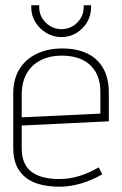

<svg xmlns="http://www.w3.org/2000/svg" viewBox="-20 -693 461 725"><path d="M324 -673H296V-666Q296 -632 271.5 -607.5Q247 -583 212 -583Q178 -583 153 -607.5Q128 -632 128 -666V-673H98V-666Q98 -635 113.5 -609.5Q129 -584 155 -568.5Q181 -553 212 -553Q243 -553 268.5 -568.5Q294 -584 309 -609.5Q324 -635 324 -666ZM62 -133V-219L391 -235V-342Q391 -398 369.5 -435.5Q348 -473 308.5 -491.5Q269 -510 215 -510Q162 -510 120 -490.5Q78 -471 54 -433Q30 -395 30 -339V-134Q30 -93 43.5 -65Q57 -37 80.5 -20Q104 -3 136 4.5Q168 12 205 12Q245 12 287 -0.5Q329 -13 366 -35L353 -61Q312 -38 276.5 -27.5Q241 -17 202 -17Q172 -17 146.5 -23Q121 -29 102 -42Q83 -55 72.5 -77.5Q62 -100 62 -133ZM359 -345V-264L62 -250V-335Q62 -382 80.5 -415Q99 -448 133.5 -465.5Q168 -483 214 -483Q258 -483 290.5 -467.5Q323 -452 341 -421.5Q359 -391 359 -345Z"/></svg>

Font: Advent Pro ExtraLight
Style: Regular
Weight: 250
Version: Version 3.000